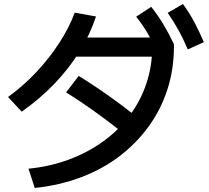

<svg xmlns="http://www.w3.org/2000/svg" viewBox="-20 -875 1040 956"><path d="M122 -35Q231 -46 325.5 -81.5Q420 -117 496 -172.5Q572 -228 626 -300.5Q680 -373 709 -459.5Q738 -546 738 -643L783 -593H325V-688H826L846 -655V-643Q846 -530 813.5 -429.5Q781 -329 720 -245Q659 -161 574 -96.5Q489 -32 382.5 8Q276 48 153 61ZM20 -392Q95 -446 159.5 -514.5Q224 -583 274 -659.5Q324 -736 352 -812L458 -793Q428 -702 375.5 -617.5Q323 -533 250.5 -457.5Q178 -382 88 -319ZM646 -170Q558 -242 474.5 -303Q391 -364 309 -415L372 -497Q464 -440 548.5 -378.5Q633 -317 710 -252ZM766 -613Q739 -669 714 -711Q689 -753 658 -792L733 -841Q767 -798 794 -753Q821 -708 846 -655ZM915 -629Q891 -685 867 -728Q843 -771 815 -811L891 -855Q923 -811 947.5 -765Q972 -719 995 -665Z"/></svg>

Font: M PLUS 1 Thin Medium
Style: Regular
Weight: 500
Version: Version 1.001